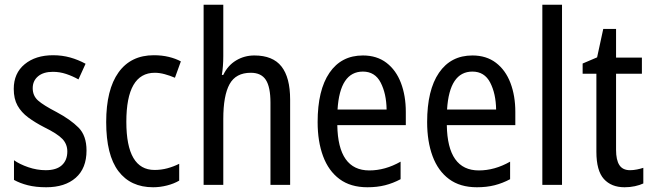

<svg xmlns="http://www.w3.org/2000/svg" viewBox="-20 -780 2751 810"><path d="M345 -145Q345 -70 299.5 -30Q254 10 175 10Q131 10 97.5 1.5Q64 -7 39 -21V-104Q63 -87 99.5 -74.5Q136 -62 173 -62Q218 -62 241 -83Q264 -104 264 -141Q264 -172 243 -194Q222 -216 167 -243Q128 -263 99 -284.5Q70 -306 54 -334.5Q38 -363 38 -405Q38 -471 84 -509Q130 -547 204 -547Q242 -547 276 -537.5Q310 -528 341 -511L311 -445Q286 -459 259 -468Q232 -477 203 -477Q163 -477 140.5 -458Q118 -439 118 -408Q118 -376 140.5 -356Q163 -336 219 -307Q277 -276 311 -242Q345 -208 345 -145Z M626 10Q531 10 479.5 -58Q428 -126 428 -265Q428 -402 480 -474.5Q532 -547 629 -547Q663 -547 692 -540Q721 -533 743 -521L718 -452Q697 -461 675 -467Q653 -473 633 -473Q513 -473 513 -266Q513 -63 632 -63Q660 -63 686 -70Q712 -77 736 -89V-18Q714 -5 684.5 2.5Q655 10 626 10Z M922 -543Q922 -500 916 -464H922Q941 -504 976 -525Q1011 -546 1053 -546Q1131 -546 1167.5 -499.5Q1204 -453 1204 -360V0H1121V-347Q1121 -413 1101.5 -443Q1082 -473 1038 -473Q975 -473 948.5 -425Q922 -377 922 -278V0H839V-760H922Z M1511 -546Q1570 -546 1610.5 -515Q1651 -484 1671.5 -430Q1692 -376 1692 -308V-252H1403Q1406 -61 1538 -61Q1605 -61 1670 -98V-24Q1638 -7 1604.5 1.5Q1571 10 1530 10Q1459 10 1412.5 -24.5Q1366 -59 1343 -121Q1320 -183 1320 -265Q1320 -400 1370 -473Q1420 -546 1511 -546ZM1511 -478Q1414 -478 1404 -318H1611Q1610 -385 1586 -431.5Q1562 -478 1511 -478Z M1973 -546Q2032 -546 2072.5 -515Q2113 -484 2133.5 -430Q2154 -376 2154 -308V-252H1865Q1868 -61 2000 -61Q2067 -61 2132 -98V-24Q2100 -7 2066.5 1.5Q2033 10 1992 10Q1921 10 1874.5 -24.5Q1828 -59 1805 -121Q1782 -183 1782 -265Q1782 -400 1832 -473Q1882 -546 1973 -546ZM1973 -478Q1876 -478 1866 -318H2073Q2072 -385 2048 -431.5Q2024 -478 1973 -478Z M2351 0H2268V-760H2351Z M2638 -62Q2652 -62 2667 -65Q2682 -68 2694 -72V-6Q2679 1 2658.5 5.5Q2638 10 2615 10Q2559 10 2527.5 -25Q2496 -60 2496 -140V-469H2438V-512L2499 -538L2525 -658H2579V-537H2688V-469H2579V-148Q2579 -105 2593 -83.5Q2607 -62 2638 -62Z"/></svg>

Font: Noto Sans Hebrew Condensed
Style: Regular
Weight: 400
Width: 3
Designer: Monotype Design Team
Foundry: Monotype Imaging Inc.
Version: Version 2.004; ttfautohint (v1.8.4.7-5d5b)